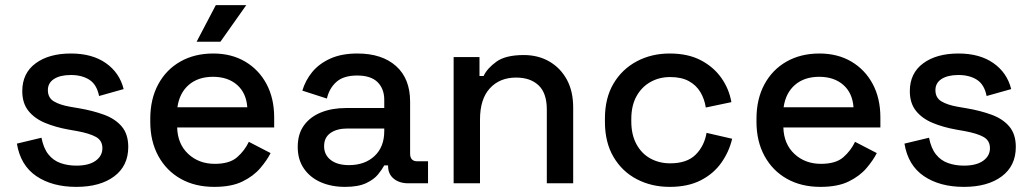

<svg xmlns="http://www.w3.org/2000/svg" viewBox="-20 -716 4032 750"><path d="M278 14Q184 14 122 -28Q60 -70 46 -155L142 -178Q150 -137 169 -113Q188 -89 216.5 -79Q245 -69 278 -69Q327 -69 353.5 -88Q380 -107 380 -137Q380 -167 355 -181Q330 -195 281 -204L247 -210Q197 -219 156 -236Q115 -253 91 -283Q67 -313 67 -360Q67 -430 119 -468.5Q171 -507 257 -507Q340 -507 393.5 -469.5Q447 -432 463 -368L367 -341Q358 -386 329 -404.5Q300 -423 257 -423Q215 -423 191 -407.5Q167 -392 167 -364Q167 -334 190.5 -320Q214 -306 254 -299L289 -293Q342 -284 386 -268Q430 -252 455.5 -222Q481 -192 481 -142Q481 -68 426 -27Q371 14 278 14Z M817 14Q742 14 686 -17.5Q630 -49 598.5 -106.5Q567 -164 567 -240V-252Q567 -329 598 -386.5Q629 -444 684.5 -475.5Q740 -507 813 -507Q884 -507 937.5 -475.5Q991 -444 1021 -388Q1051 -332 1051 -257V-218H672Q674 -153 715.5 -114.5Q757 -76 819 -76Q877 -76 906.5 -102Q936 -128 952 -162L1037 -118Q1023 -90 996.5 -59Q970 -28 927 -7Q884 14 817 14ZM673 -297H946Q942 -353 906 -384.5Q870 -416 812 -416Q754 -416 717.5 -384.5Q681 -353 673 -297ZM748 -553 823 -696H942L841 -553Z M1328 14Q1275 14 1233.5 -4Q1192 -22 1167.5 -57Q1143 -92 1143 -142Q1143 -193 1167.5 -226.5Q1192 -260 1234.5 -277Q1277 -294 1331 -294H1481V-326Q1481 -369 1455 -395Q1429 -421 1375 -421Q1322 -421 1294 -396Q1266 -371 1257 -331L1161 -362Q1173 -402 1199.5 -434.5Q1226 -467 1270 -487Q1314 -507 1376 -507Q1472 -507 1527 -458Q1582 -409 1582 -319V-116Q1582 -86 1610 -86H1652V0H1575Q1540 0 1518 -18Q1496 -36 1496 -67V-70H1481Q1473 -55 1457 -35Q1441 -15 1410 -0.5Q1379 14 1328 14ZM1343 -71Q1405 -71 1443 -106.5Q1481 -142 1481 -204V-214H1337Q1296 -214 1271 -196.5Q1246 -179 1246 -145Q1246 -111 1272 -91Q1298 -71 1343 -71Z M1752 0V-493H1853V-419H1869Q1883 -449 1919 -475Q1955 -501 2026 -501Q2082 -501 2125.5 -476Q2169 -451 2194 -405.5Q2219 -360 2219 -296V0H2116V-288Q2116 -352 2084 -382.5Q2052 -413 1996 -413Q1932 -413 1893.5 -371Q1855 -329 1855 -249V0Z M2596 14Q2525 14 2467.5 -16Q2410 -46 2376.5 -103Q2343 -160 2343 -240V-253Q2343 -333 2376.5 -389.5Q2410 -446 2467.5 -476.5Q2525 -507 2596 -507Q2667 -507 2717 -481Q2767 -455 2797.5 -412Q2828 -369 2837 -317L2737 -296Q2732 -329 2716 -356Q2700 -383 2671 -399Q2642 -415 2598 -415Q2555 -415 2520.5 -395.5Q2486 -376 2466 -339.5Q2446 -303 2446 -251V-242Q2446 -190 2466 -153Q2486 -116 2520.5 -97Q2555 -78 2598 -78Q2663 -78 2697 -111.5Q2731 -145 2740 -197L2840 -174Q2828 -123 2797.5 -80Q2767 -37 2717 -11.5Q2667 14 2596 14Z M3185 14Q3110 14 3054 -17.5Q2998 -49 2966.5 -106.5Q2935 -164 2935 -240V-252Q2935 -329 2966 -386.5Q2997 -444 3052.5 -475.5Q3108 -507 3181 -507Q3252 -507 3305.5 -475.5Q3359 -444 3389 -388Q3419 -332 3419 -257V-218H3040Q3042 -153 3083.5 -114.5Q3125 -76 3187 -76Q3245 -76 3274.5 -102Q3304 -128 3320 -162L3405 -118Q3391 -90 3364.5 -59Q3338 -28 3295 -7Q3252 14 3185 14ZM3041 -297H3314Q3310 -353 3274 -384.5Q3238 -416 3180 -416Q3122 -416 3085.5 -384.5Q3049 -353 3041 -297Z M3745 14Q3651 14 3589 -28Q3527 -70 3513 -155L3609 -178Q3617 -137 3636 -113Q3655 -89 3683.5 -79Q3712 -69 3745 -69Q3794 -69 3820.5 -88Q3847 -107 3847 -137Q3847 -167 3822 -181Q3797 -195 3748 -204L3714 -210Q3664 -219 3623 -236Q3582 -253 3558 -283Q3534 -313 3534 -360Q3534 -430 3586 -468.5Q3638 -507 3724 -507Q3807 -507 3860.5 -469.5Q3914 -432 3930 -368L3834 -341Q3825 -386 3796 -404.5Q3767 -423 3724 -423Q3682 -423 3658 -407.5Q3634 -392 3634 -364Q3634 -334 3657.5 -320Q3681 -306 3721 -299L3756 -293Q3809 -284 3853 -268Q3897 -252 3922.5 -222Q3948 -192 3948 -142Q3948 -68 3893 -27Q3838 14 3745 14Z"/></svg>

Font: Space Grotesk Medium
Style: Regular
Weight: 500
Designer: Florian Karsten
Foundry: Florian Karsten
Version: Version 2.000